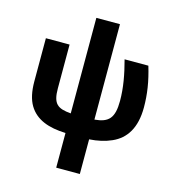

<svg xmlns="http://www.w3.org/2000/svg" viewBox="-139 -879 1141 1238"><g transform="rotate(15 431.5 -260.0)"><path d="M507.8 240.2V8.8C563 5.4 612.8 -5.9 656.2 -25.4C743.2 -64 795.9 -144 795.9 -280.8C795.9 -369.1 783.2 -451.7 753.9 -548.8H595.2C620.1 -455.6 636.2 -370.1 636.2 -282.2C636.2 -167.5 601.6 -130.9 507.8 -123V-759.8H350.1V-122.1C260.7 -129.9 228 -152.3 228 -256.8V-548.8H69.8V-261.2C69.8 -194.3 81.5 -141.6 104.5 -103C150.9 -25.4 236.8 4.9 350.1 8.8V240.2Z"/></g></svg>

Font: Noto Reveo Sans
Style: Regular
Weight: 800
Designer: Monotype Design Team
Foundry: Monotype Imaging Inc.
Version: Version 2.007